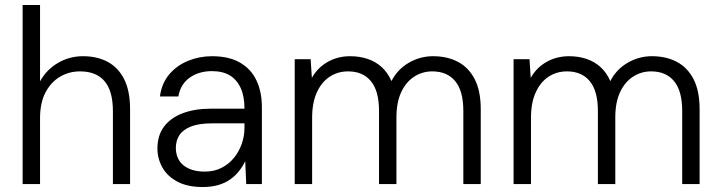

<svg xmlns="http://www.w3.org/2000/svg" viewBox="-20 -740 2894 772"><path d="M71 0V-720H141V-413Q167 -460 213 -487Q259 -514 314 -514Q371 -514 413.5 -491Q456 -468 479.5 -421Q503 -374 503 -301V0H434V-293Q434 -374 400.5 -413.5Q367 -453 302 -453Q257 -453 220.5 -431Q184 -409 162.5 -367.5Q141 -326 141 -265V0Z M795 12Q734 12 693.5 -9.5Q653 -31 633 -66.5Q613 -102 613 -143Q613 -196 640 -231.5Q667 -267 715.5 -285Q764 -303 827 -303H963Q963 -352 948 -385.5Q933 -419 904.5 -436.5Q876 -454 832 -454Q780 -454 743 -428Q706 -402 697 -352H623Q630 -405 660.5 -441Q691 -477 736.5 -495.5Q782 -514 832 -514Q901 -514 945.5 -488Q990 -462 1011.5 -416Q1033 -370 1033 -309V0H970L966 -92Q956 -71 941 -52Q926 -33 905.5 -18.5Q885 -4 857.5 4Q830 12 795 12ZM803 -50Q841 -50 870.5 -65Q900 -80 920.5 -105Q941 -130 952 -161.5Q963 -193 963 -227V-244H832Q779 -244 747 -231Q715 -218 701 -196Q687 -174 687 -145Q687 -117 700 -95.5Q713 -74 739.5 -62Q766 -50 803 -50Z M1165 0V-502H1229L1234 -427Q1257 -468 1297.5 -491Q1338 -514 1388 -514Q1426 -514 1458.5 -503Q1491 -492 1515 -470Q1539 -448 1554 -414Q1578 -461 1623.5 -487.5Q1669 -514 1721 -514Q1779 -514 1822 -491Q1865 -468 1889 -421Q1913 -374 1913 -301V0H1843V-294Q1843 -374 1810.5 -413.5Q1778 -453 1718 -453Q1678 -453 1645 -431.5Q1612 -410 1593 -369Q1574 -328 1574 -268V0H1504V-294Q1504 -374 1471.5 -413.5Q1439 -453 1380 -453Q1338 -453 1305.5 -431.5Q1273 -410 1254 -368.5Q1235 -327 1235 -266V0Z M2045 0V-502H2109L2114 -427Q2137 -468 2177.5 -491Q2218 -514 2268 -514Q2306 -514 2338.5 -503Q2371 -492 2395 -470Q2419 -448 2434 -414Q2458 -461 2503.5 -487.5Q2549 -514 2601 -514Q2659 -514 2702 -491Q2745 -468 2769 -421Q2793 -374 2793 -301V0H2723V-294Q2723 -374 2690.5 -413.5Q2658 -453 2598 -453Q2558 -453 2525 -431.5Q2492 -410 2473 -369Q2454 -328 2454 -268V0H2384V-294Q2384 -374 2351.5 -413.5Q2319 -453 2260 -453Q2218 -453 2185.5 -431.5Q2153 -410 2134 -368.5Q2115 -327 2115 -266V0Z"/></svg>

Font: DM Sans 16pt Light
Style: Regular
Weight: 300
Version: Version 4.004;gftools[0.9.30]